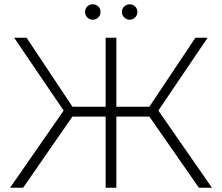

<svg xmlns="http://www.w3.org/2000/svg" viewBox="-20 -876 1036 896"><path d="M277 -360 46 -700H104L318 -378H473V-700H523V-378H677L892 -700H949L719 -360L969 0H908L677 -332H523V0H473V-332H318L88 0H27ZM585 -784Q571 -784 560 -794.5Q549 -805 549 -820Q549 -836 560 -846Q571 -856 585 -856Q600 -856 610.5 -846Q621 -836 621 -820Q621 -805 610.5 -794.5Q600 -784 585 -784ZM413 -784Q398 -784 387.5 -794.5Q377 -805 377 -820Q377 -836 387.5 -846Q398 -856 413 -856Q428 -856 438.5 -846Q449 -836 449 -820Q449 -805 438.5 -794.5Q428 -784 413 -784Z"/></svg>

Font: Montserrat Z Light
Style: Regular
Weight: 300
Designer: Julieta Ulanovsky
Foundry: Julieta Ulanovsky
Version: Version 8.000